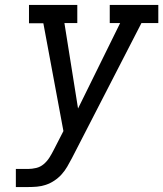

<svg xmlns="http://www.w3.org/2000/svg" viewBox="-20 -755 659 775"><path d="M93 0H44V-73H93Q109 -73 126 -77Q143 -81 156.5 -92.5Q170 -104 179.5 -119Q189 -134 197 -150L236 -226L155 -661H97V-735H292V-662H240L295 -317L465 -662H423V-735H619V-662H551L270 -116Q261 -99 251.5 -82.5Q242 -66 229 -51.5Q216 -37 199.5 -26Q183 -15 165 -9Q147 -3 129 -1.5Q111 0 93 0Z"/></svg>

Font: Iosevka HT Extended
Style: Italic
Weight: 400
Width: 7
Italic angle: -9°
Monospace: yes
Designer: Belleve Invis
Foundry: Belleve Invis
Version: Version 32.3.0; ttfautohint (v1.8.4)